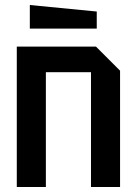

<svg xmlns="http://www.w3.org/2000/svg" viewBox="-20 -746 546 766"><path d="M47 0V-560H363L459 -464V0H343V-458H163V0ZM366 -632H99V-726L366 -700Z"/></svg>

Font: Tektur SemiCondensed Medium
Style: Regular
Weight: 500
Width: 4
Designer: Adam Jagosz
Foundry: Adam Jagosz
Version: Version 1.005;gftools[0.9.30]